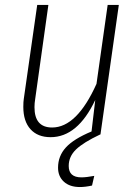

<svg xmlns="http://www.w3.org/2000/svg" viewBox="-20 -542 559 774"><path d="M459 -522 385 0H384Q316 32 286.5 60.5Q257 89 257 127Q257 173 308 173Q328 173 360 167L351 206Q324 212 302 212Q261 212 237.5 190.5Q214 169 214 134Q214 87 245.5 52.5Q277 18 349 -12L364 -139Q293 11 184 11Q132 11 103 -21Q74 -53 74 -111Q74 -132 76 -144L130 -522H175L122 -144Q119 -126 119 -110Q119 -28 190 -28Q290 -28 369 -204L414 -522Z"/></svg>

Font: Fira Sans Condensed ExtraLight
Style: Italic
Weight: 275
Width: 3
Italic angle: -8°
Designer: Carrois Corporate & Edenspiekermann AG
Foundry: Carrois Corporate GbR & Edenspiekermann AG
Version: Version 4.203